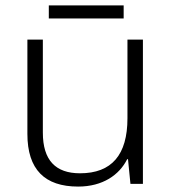

<svg xmlns="http://www.w3.org/2000/svg" viewBox="-20 -729 636 708"><path d="M436 -709H160V-661H436ZM507 -583H450V-293C450 -158 392 -90 275 -90C185 -90 138 -138 138 -240V-583H81V-235C81 -104 145 -41 268 -41C359 -41 420 -84 449 -142H452L461 -51H507Z"/></svg>

Font: Noto Sans Tamil UI Light
Style: Regular
Weight: 300
Designer: Jelle Bosma - Monotype Design Team
Foundry: Monotype Imaging Inc.
Version: Version 2.004